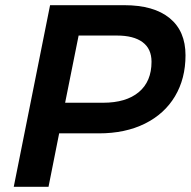

<svg xmlns="http://www.w3.org/2000/svg" viewBox="-20 -720 735 740"><path d="M695 -507Q695 -417 654.5 -349Q614 -281 538.5 -243.5Q463 -206 361 -206H208L167 0H33L173 -700H459Q573 -700 634 -650Q695 -600 695 -507ZM564 -482Q564 -532 529.5 -557.5Q495 -583 431 -583H283L231 -324H377Q466 -324 515 -365Q564 -406 564 -482Z"/></svg>

Font: TypoPRO Montserrat Alternates
Style: Italic
Weight: 500
Italic angle: -11.3°
Designer: Julieta Ulanovsky
Foundry: Julieta Ulanovsky
Version: Version 6.001